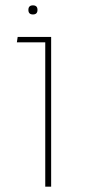

<svg xmlns="http://www.w3.org/2000/svg" viewBox="-20 -697 326 717"><path d="M120 -660Q120 -643 103 -643Q86 -643 86 -660Q86 -677 103 -677Q120 -677 120 -660ZM149 0V-539H43L46 -559H171V0Z"/></svg>

Font: FiraGO Thin
Style: Regular
Weight: 100
Designer: bBox Type
Foundry: bBox Type GmbH
Version: Version 1.001;PS 001.001;hotconv 1.0.88;makeotf.lib2.5.64775